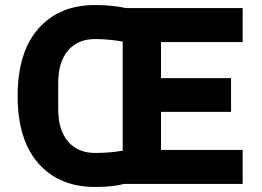

<svg xmlns="http://www.w3.org/2000/svg" viewBox="-20 -730 1038 762"><path d="M943 0H472Q428 12 357 12Q215 12 132.5 -81.5Q50 -175 50 -349Q50 -523 132.5 -616.5Q215 -710 357 -710Q424 -710 480 -698H943V-563H619V-420H897V-286H619V-135H943ZM357 -123Q416 -123 467 -132V-565Q410 -575 357 -575Q289 -575 250 -529.5Q211 -484 211 -401V-297Q211 -214 250 -168.5Q289 -123 357 -123Z"/></svg>

Font: Aneliza
Style: Bold
Weight: 700
Designer: Mike Abbink, Paul van der Laan, Pieter van Rosmalen
Foundry: Bold Monday
Version: Version 3.0